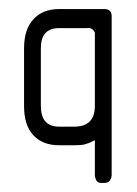

<svg xmlns="http://www.w3.org/2000/svg" viewBox="-20 -314 301 423"><path d="M210 89H203Q195 89 192 83Q189 77 189 72V-5Q181 -1 176 1Q171 3 167 4Q163 5 158 5.5Q153 6 144 6H110Q74 6 53.5 -16Q33 -38 33 -80V-208Q33 -249 53.5 -271.5Q74 -294 110 -294H210Q226 -294 226 -278V72Q226 77 222.5 83Q219 89 210 89ZM189 -242Q184 -254 171 -252H110Q70 -252 70 -208V-81Q70 -35 110 -35H144Q189 -35 189 -81Z"/></svg>

Font: Chathura
Style: Bold
Weight: 700
Designer: Appaji Ambarisha Darbha
Foundry: Aditya Fonts
Version: Version 1.002 2016